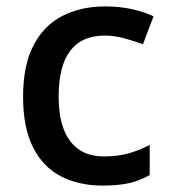

<svg xmlns="http://www.w3.org/2000/svg" viewBox="-20 -569 531 599"><path d="M300 10Q226 10 170 -19Q114 -48 83 -109.5Q52 -171 52 -267Q52 -366 85 -428.5Q118 -491 176 -520Q234 -549 308 -549Q354 -549 393.5 -540Q433 -531 459 -518L426 -431Q399 -441 367.5 -449.5Q336 -458 307 -458Q163 -458 163 -268Q163 -176 199 -128.5Q235 -81 304 -81Q349 -81 383 -91Q417 -101 447 -117V-23Q418 -6 384 2Q350 10 300 10Z"/></svg>

Font: Noto Sans Adlam Unjoined Medium
Style: Regular
Weight: 500
Version: Version 3.001